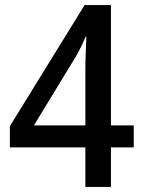

<svg xmlns="http://www.w3.org/2000/svg" viewBox="-20 -738 566 758"><path d="M508 -156H418V0H317V-156H19V-240L314 -718H418V-243H508ZM317 -458Q317 -495 318.5 -532Q320 -569 321 -593H318Q300 -550 279 -514L114 -243H317Z"/></svg>

Font: Noto Sans Georgian SemiCondensed Medium
Style: Regular
Weight: 500
Width: 4
Designer: Monotype Design Team, Akaki Razmadze
Foundry: Google LLC
Version: Version 2.005; ttfautohint (v1.8.4.7-5d5b)